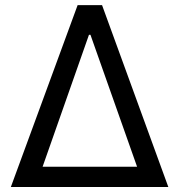

<svg xmlns="http://www.w3.org/2000/svg" viewBox="-20 -748 717 768"><path d="M23.4 0 290.5 -727.5H388.2L653.3 0ZM150.4 -81.1H528.3L341.8 -608.9H335.9Z"/></svg>

Font: Inter 16pt
Style: Regular
Weight: 400
Version: Version 4.001;git-66647c0bb